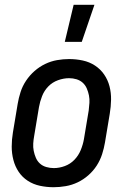

<svg xmlns="http://www.w3.org/2000/svg" viewBox="-20 -775 540 803"><path d="M204 8Q175 8 147 2Q119 -4 96 -19Q73 -34 58 -56.5Q43 -79 36 -106Q29 -133 29 -162Q29 -191 34 -221L54 -341Q58 -365 66 -390Q74 -415 89 -437.5Q104 -460 124.5 -478Q145 -496 169 -507.5Q193 -519 218.5 -523.5Q244 -528 269 -528Q298 -528 326 -522Q354 -516 377 -501Q400 -486 415.5 -463.5Q431 -441 438 -414Q445 -387 444.5 -358Q444 -329 439 -299L419 -179Q415 -155 407 -130Q399 -105 384.5 -82.5Q370 -60 349.5 -42Q329 -24 305 -12.5Q281 -1 255 3.5Q229 8 204 8ZM205 -72Q228 -72 251 -80.5Q274 -89 291 -106.5Q308 -124 317.5 -147Q327 -170 331 -193L351 -313Q353 -329 354 -345Q355 -361 352 -376Q349 -391 343 -405Q337 -419 326 -429Q315 -439 300 -443.5Q285 -448 269 -448Q246 -448 222.5 -439.5Q199 -431 182 -413.5Q165 -396 156 -373Q147 -350 143 -327L123 -207Q120 -191 119 -175Q118 -159 121 -144Q124 -129 130 -115Q136 -101 147 -91Q158 -81 173.5 -76.5Q189 -72 205 -72ZM251 -600 288 -755H375L322 -600Z"/></svg>

Font: Iosevka Medium Oblique
Style: Regular
Weight: 500
Italic angle: -9°
Monospace: yes
Designer: Belleve Invis
Foundry: Belleve Invis
Version: Version 32.5.0; ttfautohint (v1.8.4)